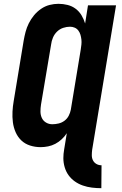

<svg xmlns="http://www.w3.org/2000/svg" viewBox="-20 -763 640 1006"><path d="M511 223Q486 223 461.5 220Q437 217 414 209Q391 201 372 187.5Q353 174 339.5 155.5Q326 137 319 113.5Q312 90 312 66V65Q312 54 313 43Q314 32 316 21L330 -65Q319 -48 303.5 -33.5Q288 -19 270 -9.5Q252 0 232 4Q212 8 193 8Q164 8 137.5 -0.5Q111 -9 92 -27Q73 -45 62 -70Q51 -95 47.5 -122.5Q44 -150 45.5 -178.5Q47 -207 52 -235L104 -550Q108 -573 114 -596Q120 -619 131 -641Q142 -663 158 -682.5Q174 -702 195 -716.5Q216 -731 239.5 -737Q263 -743 286 -743Q311 -743 334.5 -737Q358 -731 376.5 -717Q395 -703 407 -683Q419 -663 426 -640L441 -735H588L463 21Q461 36 461 50.5Q461 65 467 77Q473 89 485 96Q497 103 512 103ZM254 -112Q270 -112 287 -116Q304 -120 318 -130.5Q332 -141 340 -156.5Q348 -172 351 -188L403 -503Q405 -516 406.5 -529.5Q408 -543 406.5 -556Q405 -569 401.5 -581Q398 -593 390.5 -603Q383 -613 371.5 -618Q360 -623 347 -623Q329 -623 311 -617Q293 -611 279 -597.5Q265 -584 257.5 -566Q250 -548 248 -531L195 -216Q192 -197 192 -179Q192 -161 199 -145.5Q206 -130 221 -121Q236 -112 254 -112Z"/></svg>

Font: Iosevka Aile Heavy Oblique
Style: Regular
Weight: 900
Italic angle: -9°
Designer: Belleve Invis
Foundry: Belleve Invis
Version: Version 31.1.0; ttfautohint (v1.8.4)